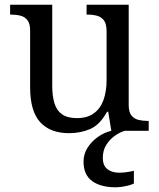

<svg xmlns="http://www.w3.org/2000/svg" viewBox="-20 -556 675 816"><path d="M273 10Q194 10 151 -36.5Q108 -83 108 -186V-426Q108 -456 96.5 -470.5Q85 -485 66.5 -489.5Q48 -494 26 -494H23V-536H202V-191Q202 -148 211.5 -117Q221 -86 244 -70Q267 -54 307 -54Q351 -54 379 -74.5Q407 -95 420 -131.5Q433 -168 433 -216V-422Q433 -454 422 -469Q411 -484 392.5 -489Q374 -494 351 -494H348V-536H527V-109Q527 -80 538.5 -65.5Q550 -51 568.5 -46.5Q587 -42 609 -42H612V0H453L440 -81H435Q404 -25 363 -7.5Q322 10 273 10ZM472 240Q408 240 371.5 213.5Q335 187 335 130Q335 99 352 72Q369 45 396 26Q423 7 453 0H510Q489 6 467.5 21.5Q446 37 431.5 60Q417 83 417 115Q417 148 436.5 163Q456 178 486 178Q500 178 515.5 176Q531 174 549 170V224Q539 229 525 232.5Q511 236 497 238Q483 240 472 240Z"/></svg>

Font: Noto Serif Thai
Style: Regular
Weight: 400
Designer: Monotype Design Team
Foundry: Monotype Imaging Inc.
Version: Version 2.001